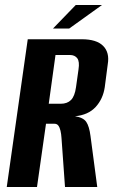

<svg xmlns="http://www.w3.org/2000/svg" viewBox="-20 -748 460 768"><path d="M7 0 91 -591H307Q366 -591 392.5 -564.5Q419 -538 411 -491L399 -399Q392 -352 362.5 -320Q333 -288 280 -283Q313 -278 325 -260.5Q337 -243 342 -204L369 0H240L226 -196Q225 -212 222 -225Q219 -238 213.5 -245.5Q208 -253 198 -253H164L128 0ZM175 -333H223Q249 -333 264 -348Q279 -363 284 -399L294 -470Q299 -502 289 -515Q279 -528 260 -528H202ZM192 -634 283 -728H388L257 -634Z"/></svg>

Font: Alumni Sans
Style: Bold Italic
Weight: 700
Italic angle: -8°
Designer: Robert E. Leuschke
Foundry: Robert E. Leuschke
Version: Version 1.016